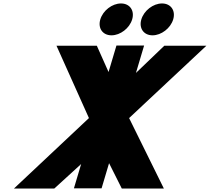

<svg xmlns="http://www.w3.org/2000/svg" viewBox="-20 -1089 1212 1109"><path d="M678.8 -1069C627.8 -1069 574.6 -1028 559.4 -977C544.2 -926 573 -885 624 -885C675 -885 728.2 -926 743.4 -977C758.6 -1028 729.8 -1069 678.8 -1069ZM915.8 -1069C864.8 -1069 811.6 -1028 796.4 -977C781.2 -926 810 -885 861 -885C912 -885 965.2 -926 980.4 -977C995.6 -1028 966.8 -1069 915.8 -1069ZM926.5 0 725.7 -407 1172.2 -825H929.2L765.2 -667.7L812.4 -826H652.6L607 -673L539.2 -825H306.2L493.7 -407L60.5 0H293.5L448.7 -141.5L406.9 -1H566.7L610 -146.5L683.5 0Z"/></svg>

Font: Hussar
Style: BdOblThree
Weight: 700
Foundry: Cannot Into Space Fonts
Version: Version 2.00